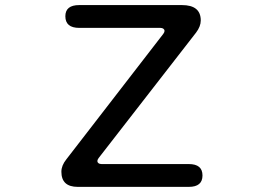

<svg xmlns="http://www.w3.org/2000/svg" viewBox="-20 -728 1040 756"><path d="M221.7 -51.8Q221.7 -76.2 241.2 -100.6L623 -594.7Q627.9 -601.6 627.9 -606.4Q627.9 -611.3 623.5 -614.7Q619.1 -618.2 611.3 -618.2H292Q237.3 -618.2 237.3 -664.1Q237.3 -708 292 -708H696.3Q770.5 -708 770.5 -647.5Q770.5 -624 752 -599.6L368.2 -105.5Q363.3 -98.6 363.3 -93.8Q363.3 -88.9 367.7 -85.4Q372.1 -82 379.9 -82H723.6Q777.3 -82 777.3 -37.1Q777.3 7.8 723.6 7.8H286.1Q221.7 7.8 221.7 -51.8Z"/></svg>

Font: FakePearl
Style: Regular
Weight: 400
Version: Version 1.2